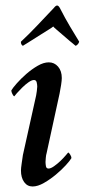

<svg xmlns="http://www.w3.org/2000/svg" viewBox="-20 -669 317 696"><path d="M111 -323Q112 -327 113.5 -339Q115 -351 115 -355Q115 -362 113 -370.5Q111 -379 103 -379Q95 -379 83 -370.5Q71 -362 60 -351Q49 -340 41 -331Q33 -322 32 -320Q29 -320 25 -328Q21 -336 21 -341Q26 -350 41 -367Q56 -384 75.5 -401Q95 -418 116.5 -430.5Q138 -443 157 -443Q177 -443 190.5 -427.5Q204 -412 204 -386Q204 -378 201.5 -361Q199 -344 196 -330L149 -114Q147 -108 146 -97Q145 -86 145 -82Q145 -75 146.5 -66.5Q148 -58 156 -58Q164 -58 176 -66.5Q188 -75 199 -85.5Q210 -96 218 -105.5Q226 -115 227 -116Q230 -116 234.5 -108.5Q239 -101 239 -96Q234 -87 218.5 -70Q203 -53 182.5 -36Q162 -19 139.5 -6Q117 7 98 7Q79 7 67.5 -9Q56 -25 56 -51Q56 -59 58.5 -76Q61 -93 63 -107ZM187 -649Q192 -649 197 -640Q217 -601 233.5 -573.5Q250 -546 267 -518Q266 -513 262 -508.5Q258 -504 254 -503Q244 -511 231 -522Q218 -533 206 -543.5Q194 -554 184.5 -562Q175 -570 173 -573Q170 -570 157 -562Q144 -554 127.5 -543.5Q111 -533 93.5 -522Q76 -511 63 -503Q60 -504 57.5 -508.5Q55 -513 56 -518Q85 -545 112.5 -574Q140 -603 175 -640Q182 -649 187 -649Z"/></svg>

Font: Vermiglione Medium
Style: Italic
Weight: 500
Italic angle: -11°
Version: Version 1.000